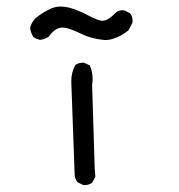

<svg xmlns="http://www.w3.org/2000/svg" viewBox="-20 -573 540 580"><path d="M168.5 -489.7Q178.7 -489.7 195.1 -483.9Q211.4 -478 226.6 -470.2Q254.4 -456.5 291.5 -452.6Q294.9 -452.1 298.3 -452.1Q301.8 -452.1 306.9 -452.6Q312 -453.1 319.6 -455.3Q327.1 -457.5 335 -460.9Q350.6 -467.8 367.7 -481L379.9 -503.9Q380.4 -507.3 380.4 -510.7Q380.4 -523.9 372.6 -533.2L356 -541.5Q353 -542 350.3 -542Q347.7 -542 344.2 -541.5Q335.9 -540.5 329.1 -534.2Q306.2 -510.3 289.6 -510.3Q276.4 -510.3 243.7 -527.8Q217.8 -542 187.5 -550.3Q174.8 -553.2 163.6 -553.2Q148.9 -553.2 135.7 -547.9Q109.9 -536.6 87.4 -518.1Q74.7 -504.9 70.8 -488.8Q72.8 -474.6 80.6 -461.4Q89.8 -454.6 101.6 -452.6Q115.7 -454.6 127 -461.9Q146.5 -489.7 168.5 -489.7ZM234.4 -13.7Q248.5 -13.7 258.3 -21L268.1 -39.1L266.1 -63L258.3 -315.9Q259.8 -326.2 259.8 -335Q259.8 -356.9 251 -375.5L234.4 -383.3Q231.9 -383.8 229.5 -383.8Q227.1 -383.8 222.7 -382.8Q214.4 -381.8 207.5 -376.5Q195.3 -355 195.3 -327.1Q195.3 -320.8 195.8 -314L205.6 -43.5Q207 -31.7 214.4 -22.5L231 -14.2Q232.9 -13.7 234.4 -13.7Z"/></svg>

Font: NaikaiFont
Style: Light
Weight: 300
Version: Version 1.89